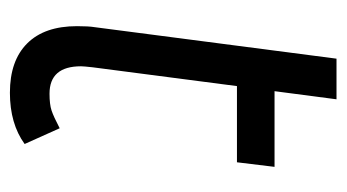

<svg xmlns="http://www.w3.org/2000/svg" viewBox="-172 -496 683 378"><g transform="rotate(90 169.0 -307.5)"><path d="M32 -118Q32 -141 34 -153L96 -629H176L160 -507H309L300 -433H150L113 -149Q111 -131 111 -126Q111 -64 165 -64Q186 -64 198 -68Q210 -72 233 -84L264 -15Q224 14 163 14Q100 14 66 -20Q32 -54 32 -118Z"/></g></svg>

Font: Bellota Text
Style: Bold Italic
Weight: 700
Italic angle: -7.5°
Designer: Kemie Guaida
Foundry: Kemie Guaida
Version: Version 4.001